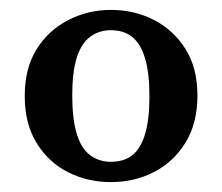

<svg xmlns="http://www.w3.org/2000/svg" viewBox="-20 -781 449 388"><path d="M204 -413Q157 -413 117.5 -433Q78 -453 54 -492Q30 -531 30 -587Q30 -643 54 -681.5Q78 -720 118 -740.5Q158 -761 204 -761Q251 -761 290.5 -741Q330 -721 354.5 -682.5Q379 -644 379 -588Q379 -532 355 -493Q331 -454 291.5 -433.5Q252 -413 204 -413ZM204 -454Q230 -454 247 -467Q264 -480 273 -509.5Q282 -539 282 -586Q282 -634 273 -663.5Q264 -693 247 -706.5Q230 -720 204 -720Q180 -720 162 -706.5Q144 -693 135 -664Q126 -635 126 -588Q126 -541 135 -511Q144 -481 162 -467.5Q180 -454 204 -454Z"/></svg>

Font: Source Serif 4 SemiBold
Style: Regular
Weight: 600
Designer: Frank Grießhammer
Foundry: Adobe Systems Incorporated
Version: Version 4.004;hotconv 1.0.116;makeotfexe 2.5.65601